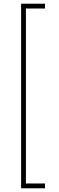

<svg xmlns="http://www.w3.org/2000/svg" viewBox="-20 -852 318 1037"><path d="M223 -832H94V165H223V139H120V-806H223Z"/></svg>

Font: Noto Sans Oriya ExtCond Thin
Style: Regular
Weight: 100
Width: 2
Designer: Amélie Bonet and Sol Matas
Foundry: Google LLC
Version: Version 2.006